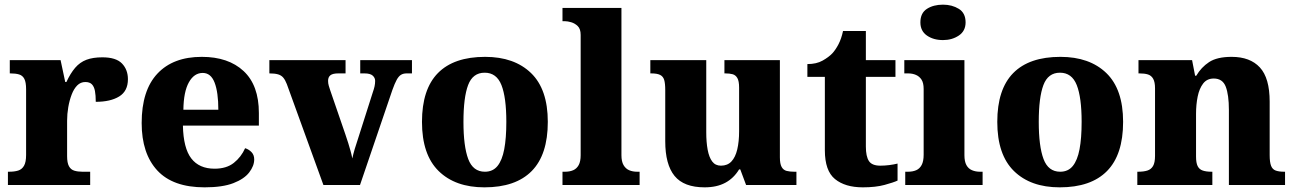

<svg xmlns="http://www.w3.org/2000/svg" viewBox="-20 -794 5560 824"><path d="M14 0V-57H19Q42 -57 58 -62Q74 -67 83 -82.5Q92 -98 92 -129V-411Q92 -441 84.5 -455.5Q77 -470 62 -474.5Q47 -479 25 -479H22V-536H240L260 -442H265Q282 -479 302.5 -503Q323 -527 351 -537.5Q379 -548 419 -548Q478 -548 503.5 -521.5Q529 -495 529 -454Q529 -403 491.5 -380Q454 -357 391 -357Q391 -385 387.5 -403.5Q384 -422 374.5 -432Q365 -442 346 -442Q326 -442 311.5 -427.5Q297 -413 287.5 -388Q278 -363 273 -334Q268 -305 268 -276V-124Q268 -95 276 -80.5Q284 -66 299 -61.5Q314 -57 333 -57H367V0Z M858 10Q722 10 655 -62.5Q588 -135 588 -266Q588 -406 655.5 -478Q723 -550 846 -550Q960 -550 1025.5 -489Q1091 -428 1091 -309V-255H765Q767 -158 801 -114Q835 -70 901 -70Q952 -70 983.5 -95Q1015 -120 1032 -158Q1048 -153 1059.5 -141Q1071 -129 1071 -110Q1071 -82 1049.5 -54Q1028 -26 981.5 -8Q935 10 858 10ZM917 -323Q917 -398 901 -439.5Q885 -481 850 -481Q813 -481 790.5 -440.5Q768 -400 767 -323Z M1211 -433Q1204 -451 1195.5 -461Q1187 -471 1173 -475Q1159 -479 1136 -479V-536H1463V-479H1432Q1408 -479 1398 -471Q1388 -463 1388 -447Q1388 -436 1391 -426Q1394 -416 1397 -407L1462 -218Q1469 -198 1474.5 -180Q1480 -162 1484.5 -146Q1489 -130 1492 -114Q1496 -133 1502.5 -155Q1509 -177 1515 -194L1580 -398Q1585 -412 1587.5 -423.5Q1590 -435 1590 -447Q1590 -460 1579.5 -469.5Q1569 -479 1544 -479H1526V-536H1748V-479H1725Q1711 -479 1701 -473Q1691 -467 1682.5 -451.5Q1674 -436 1664 -408L1525 0H1368Z M2059 10Q1934 10 1862.5 -60Q1791 -130 1791 -271Q1791 -411 1859.5 -480.5Q1928 -550 2062 -550Q2187 -550 2259 -480.5Q2331 -411 2331 -271Q2331 -130 2262 -60Q2193 10 2059 10ZM2061 -57Q2095 -57 2115 -81.5Q2135 -106 2144 -153.5Q2153 -201 2153 -271Q2153 -376 2132 -429Q2111 -482 2060 -482Q2009 -482 1989 -429Q1969 -376 1969 -271Q1969 -166 1989.5 -111.5Q2010 -57 2061 -57Z M2394 0V-57H2405Q2425 -57 2440 -63.5Q2455 -70 2463.5 -85.5Q2472 -101 2472 -128V-644Q2472 -670 2459.5 -682Q2447 -694 2431.5 -698.5Q2416 -703 2405 -703H2394V-760H2647V-128Q2647 -101 2656 -85.5Q2665 -70 2680 -63.5Q2695 -57 2714 -57H2725V0Z M3004 10Q2915 10 2875 -39Q2835 -88 2835 -188V-407Q2835 -436 2830.5 -451Q2826 -466 2813 -472.5Q2800 -479 2775 -479H2771V-536H3011V-226Q3011 -184 3017 -151.5Q3023 -119 3036.5 -101Q3050 -83 3074 -83Q3102 -83 3119 -101Q3136 -119 3144 -152.5Q3152 -186 3152 -231V-418Q3152 -446 3144.5 -459Q3137 -472 3124 -475.5Q3111 -479 3093 -479H3089V-536H3327V-119Q3327 -91 3334.5 -77.5Q3342 -64 3356 -60.5Q3370 -57 3388 -57H3398V0H3182L3157 -67H3152Q3129 -29 3092.5 -9.5Q3056 10 3004 10Z M3683 10Q3607 10 3563.5 -25.5Q3520 -61 3520 -149V-464H3445V-519Q3484 -519 3510.5 -534Q3537 -549 3552 -565Q3566 -580 3578.5 -604Q3591 -628 3598 -661H3696V-536H3823V-464H3696V-165Q3696 -123 3709 -103Q3722 -83 3758 -83Q3777 -83 3796.5 -85.5Q3816 -88 3832 -92V-19Q3815 -11 3776.5 -0.5Q3738 10 3683 10Z M3865 0V-57H3877Q3897 -57 3912 -63.5Q3927 -70 3935.5 -86Q3944 -102 3944 -130V-412Q3944 -438 3935 -452Q3926 -466 3911 -472.5Q3896 -479 3877 -479H3861V-536H4119V-128Q4119 -101 4127.5 -85.5Q4136 -70 4151.5 -63.5Q4167 -57 4185 -57H4197V0ZM4027 -622Q3986 -622 3958 -641.5Q3930 -661 3930 -698Q3930 -738 3958 -756Q3986 -774 4027 -774Q4066 -774 4095 -756Q4124 -738 4124 -698Q4124 -661 4095 -641.5Q4066 -622 4027 -622Z M4528 10Q4403 10 4331.5 -60Q4260 -130 4260 -271Q4260 -411 4328.5 -480.5Q4397 -550 4531 -550Q4656 -550 4728 -480.5Q4800 -411 4800 -271Q4800 -130 4731 -60Q4662 10 4528 10ZM4530 -57Q4564 -57 4584 -81.5Q4604 -106 4613 -153.5Q4622 -201 4622 -271Q4622 -376 4601 -429Q4580 -482 4529 -482Q4478 -482 4458 -429Q4438 -376 4438 -271Q4438 -166 4458.5 -111.5Q4479 -57 4530 -57Z M4861 0V-57H4865Q4888 -57 4904 -62Q4920 -67 4928.5 -81.5Q4937 -96 4937 -125V-415Q4937 -442 4929 -456Q4921 -470 4906.5 -474.5Q4892 -479 4870 -479H4866V-536H5096L5109 -469H5114Q5135 -505 5169 -527.5Q5203 -550 5266 -550Q5345 -550 5387 -504.5Q5429 -459 5429 -358V-128Q5429 -98 5435 -82.5Q5441 -67 5455 -62Q5469 -57 5491 -57H5495V0H5254V-322Q5254 -387 5240.5 -422Q5227 -457 5189 -457Q5160 -457 5143.5 -435.5Q5127 -414 5120 -379.5Q5113 -345 5113 -305V-122Q5113 -95 5120 -81Q5127 -67 5142 -62Q5157 -57 5179 -57H5183V0Z"/></svg>

Font: Noto Serif Ethiopic ExtraBold
Style: Regular
Weight: 800
Version: Version 2.102